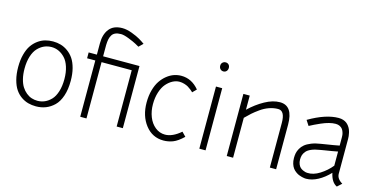

<svg xmlns="http://www.w3.org/2000/svg" viewBox="-81 -1227 3189 1641"><g transform="rotate(15 1513.0 -406.5)"><path d="M59.1 -274.9Q59.1 -336.4 72.3 -385.7Q85.4 -435.1 107.4 -467.3Q129.4 -499.5 159.7 -521.5Q189.9 -543.5 222.7 -552.7Q255.4 -562 292 -562Q328.1 -562 360.8 -552.5Q393.6 -543 423.8 -521.2Q454.1 -499.5 476.1 -467Q498 -434.6 511 -385.3Q523.9 -335.9 523.9 -274.9Q523.9 -198.2 504.4 -140.9Q484.9 -83.5 451.2 -51Q417.5 -18.6 377.7 -3.2Q337.9 12.2 292 12.2Q255.4 12.2 222.7 3.4Q189.9 -5.4 159.4 -26.6Q128.9 -47.9 107.2 -80.1Q85.4 -112.3 72.3 -162.1Q59.1 -211.9 59.1 -274.9ZM467.8 -274.9Q467.8 -335.4 452.6 -382.6Q437.5 -429.7 411.9 -457Q386.2 -484.4 356 -498.3Q325.7 -512.2 292 -512.2Q257.8 -512.2 227.5 -499Q197.3 -485.8 171.4 -458.7Q145.5 -431.6 130.4 -384.3Q115.2 -336.9 115.2 -274.9Q115.2 -225.1 125.2 -184.6Q135.3 -144 152.3 -117.2Q169.4 -90.3 192.4 -71.8Q215.3 -53.2 240.2 -45.2Q265.1 -37.1 292 -37.1Q325.7 -37.1 356 -50.3Q386.2 -63.5 411.9 -90.3Q437.5 -117.2 452.6 -164.8Q467.8 -212.4 467.8 -274.9Z M736.8 -649.9V-549.8H1058.6V0H1003.9V-498H736.8V0H681.6V-498H608.9V-549.8H681.6V-649.9Q681.6 -730 719.5 -777.6Q757.3 -825.2 835 -825.2Q873.5 -825.2 920.7 -807.6Q967.8 -790 994.6 -773.9Q1021.5 -757.8 1043 -742.2L1006.8 -707Q994.1 -714.4 974.1 -725.3Q954.1 -736.3 908.2 -754.6Q862.3 -772.9 835.9 -772.9Q805.7 -772.9 785.9 -763.9Q766.1 -754.9 755.9 -737.1Q745.6 -719.2 741.7 -699.2Q737.8 -679.2 736.8 -649.9Z M1426.8 -562Q1519.5 -562 1584.5 -482.9L1550.8 -449.2Q1548.8 -451.7 1544.9 -455.6Q1541 -459.5 1528.3 -469.7Q1515.6 -480 1502 -488Q1488.3 -496.1 1467.3 -502.4Q1446.3 -508.8 1424.8 -508.8Q1394.5 -508.8 1364.7 -493.2Q1335 -477.5 1309.8 -448.5Q1284.7 -419.4 1269.3 -371.6Q1253.9 -323.7 1253.9 -265.1Q1253.9 -204.6 1273.9 -153.6Q1293.9 -102.5 1332.5 -71.3Q1371.1 -40 1419.9 -40Q1485.8 -40 1558.6 -103Q1566.4 -95.2 1576.9 -84.2Q1587.4 -73.2 1593.8 -66.9Q1543.5 -18.6 1503.2 -3.2Q1462.9 12.2 1419.9 12.2Q1321.3 12.2 1259.5 -67.1Q1197.8 -146.5 1197.8 -265.1Q1197.8 -325.2 1211.7 -375.2Q1225.6 -425.3 1248.5 -459.2Q1271.5 -493.2 1301.3 -516.8Q1331.1 -540.5 1362.8 -551.3Q1394.5 -562 1426.8 -562Z M1735.4 -549.8H1790.5V0H1735.4ZM1724.1 -731.9Q1724.1 -749.5 1735.4 -760.3Q1746.6 -771 1763.2 -771Q1778.8 -771 1789.6 -760.3Q1800.3 -749.5 1800.3 -731.9Q1800.3 -713.9 1789.6 -702.4Q1778.8 -690.9 1763.2 -690.9Q1746.6 -690.9 1735.4 -702.1Q1724.1 -713.4 1724.1 -731.9Z M2034.2 0H1978V-549.8H2034.2V-424.8Q2096.7 -484.4 2166.7 -523.2Q2236.8 -562 2299.3 -562Q2415 -562 2415 -395V0H2359.4V-395Q2359.4 -502 2299.3 -502Q2259.3 -502 2220 -488Q2180.7 -474.1 2144.8 -448.5Q2108.9 -422.9 2085.7 -402.3Q2062.5 -381.8 2034.2 -353Z M2807.1 -506.8Q2780.8 -506.8 2749 -498.8Q2717.3 -490.7 2681.4 -474.9Q2645.5 -459 2630.1 -451.4Q2614.7 -443.8 2586.9 -429.2L2557.1 -475.1Q2706.1 -562 2818.8 -562Q2840.8 -562 2858.9 -556.2Q2877 -550.3 2889.4 -540.8Q2901.9 -531.2 2911.6 -517.8Q2921.4 -504.4 2927 -490.7Q2932.6 -477.1 2936 -461.7Q2939.5 -446.3 2940.7 -433.8Q2941.9 -421.4 2941.9 -409.2V-102.1Q2941.9 -56.6 2993.2 -26.9Q2985.4 -20 2973.4 -8.8Q2961.4 2.4 2954.1 8.8Q2904.3 -14.6 2887.2 -95.2Q2840.3 -45.4 2787.1 -16.6Q2733.9 12.2 2682.1 12.2Q2676.3 12.2 2667.7 11.2Q2659.2 10.3 2644.8 6.8Q2630.4 3.4 2616.7 -2.4Q2603 -8.3 2588.1 -19.3Q2573.2 -30.3 2562.3 -44.9Q2551.3 -59.6 2544.2 -82.3Q2537.1 -105 2537.1 -132.8Q2537.1 -155.8 2541 -175.5Q2544.9 -195.3 2557.4 -217.5Q2569.8 -239.7 2590.3 -256.8Q2610.8 -273.9 2646.2 -288.1Q2681.6 -302.2 2729 -309.1Q2865.7 -330.6 2887.2 -335.9V-409.2Q2887.2 -418.9 2886.2 -429Q2885.3 -439 2880.4 -453.9Q2875.5 -468.8 2867.4 -479.7Q2859.4 -490.7 2843.8 -498.8Q2828.1 -506.8 2807.1 -506.8ZM2557.1 -475.1ZM2678.2 -39.1Q2732.9 -35.6 2790 -72Q2847.2 -108.4 2887.2 -158.2V-283.2Q2847.2 -274.9 2771 -263.2L2733.9 -256.8Q2689.5 -250 2659.7 -237.1Q2629.9 -224.1 2615.5 -206.5Q2601.1 -189 2595.9 -171.9Q2590.8 -154.8 2590.8 -132.8Q2590.8 -110.4 2598.4 -92.5Q2606 -74.7 2616.2 -65.2Q2626.5 -55.7 2639.9 -49.6Q2653.3 -43.5 2662.1 -41.5Q2670.9 -39.6 2678.2 -39.1Z"/></g></svg>

Font: Junction Light
Style: Regular
Weight: 300
Designer: Caroline Hadilaksono
Foundry: Caroline Hadilaksono
Version: Version 1.002